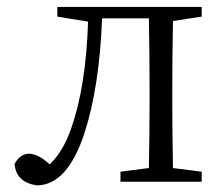

<svg xmlns="http://www.w3.org/2000/svg" viewBox="-20 -531 655 561"><path d="M569.3 -482.4 485.4 -469.7Q483.4 -360.4 483.4 -284.2V-226.6Q483.4 -149.4 485.4 -40L569.3 -29.3V0H332V-29.3L415 -40Q417 -149.4 417 -226.6V-284.2Q417 -368.2 415 -477.5H278.3Q270.5 -276.4 226.6 -141.6Q176.8 9.8 87.9 10.7Q27.3 2 22.5 -51.8Q38.1 -81.1 64.5 -82Q92.8 -81.1 125 -50.8Q164.1 -86.9 188.5 -157.2Q231.4 -280.3 237.3 -467.8L147.5 -482.4V-510.7H569.3Z"/></svg>

Font: GenYoMin JP Light
Style: Regular
Weight: 300
Version: Version 1.001;PS 1;hotconv 16.6.51;makeotf.lib2.5.65220 DEVE